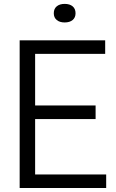

<svg xmlns="http://www.w3.org/2000/svg" viewBox="-20 -942 580 962"><path d="M78.5 0V-740H507V-672H156V-68H512V0ZM133 -345.5V-413.5H459V-345.5ZM304 -829.5Q279 -829.5 264.2 -841.8Q249.5 -854 249.5 -875.5Q249.5 -898 264.2 -910.2Q279 -922.5 304 -922.5Q329.5 -922.5 344 -910.2Q358.5 -898 358.5 -875.5Q358.5 -854 344 -841.8Q329.5 -829.5 304 -829.5Z"/></svg>

Font: Encode Sans SC SemiCondensed
Style: Regular
Weight: 400
Width: 4
Designer: Multiple Designers
Foundry: Impallari Type
Version: Version 3.002